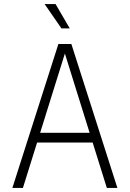

<svg xmlns="http://www.w3.org/2000/svg" viewBox="-20 -927 640 947"><path d="M41 0 268 -710H332L559 0H507L437 -224H163L93 0ZM300 -663 178 -272H422ZM283 -787 200 -907H254L324 -787Z"/></svg>

Font: Geist Mono ExtraLight
Style: Regular
Weight: 200
Monospace: yes
Designer: Basement.studio, Andrés Briganti, Mateo Zaragoza
Foundry: Basement.studio, Vercel, Andrés Briganti, Guido Ferreyra, Mateo Zaragoza
Version: Version 1.500; ttfautohint (v1.8.4.7-5d5b)